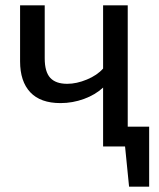

<svg xmlns="http://www.w3.org/2000/svg" viewBox="-20 -547 592 717"><path d="M537 -74V150H462L447 0H365V-220Q336 -193 293.5 -177.5Q251 -162 206 -162Q131 -162 93 -202.5Q55 -243 55 -318V-527H147V-329Q147 -279 167.5 -256.5Q188 -234 231 -234Q266 -234 304.5 -250Q343 -266 365 -291V-527H457V-74Z"/></svg>

Font: Fira GO
Style: Regular
Weight: 400
Designer: Carrois Corporate
Foundry: Carrois Corporate GbR
Version: Version 0.300